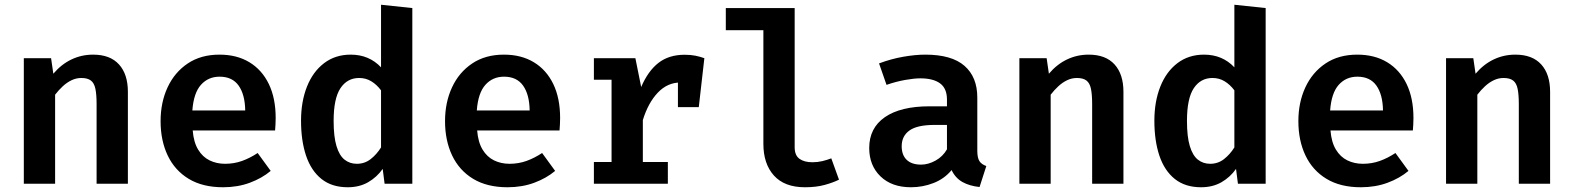

<svg xmlns="http://www.w3.org/2000/svg" viewBox="-20 -775 6640 810"><path d="M80.5 0V-529.5H195.5L205 -464Q239 -504 281.5 -524.2Q324 -544.5 373 -544.5Q444.5 -544.5 482 -503.2Q519.5 -462 519.5 -387.5V0H387.5V-336Q387.5 -376 382.5 -400.2Q377.5 -424.5 363.5 -435.2Q349.5 -446 323 -446Q301.5 -446 281.8 -436.5Q262 -427 244.8 -411Q227.5 -395 212.5 -375.5V0Z M793 -224.5Q797 -175 815.8 -144Q834.5 -113 864 -98.5Q893.5 -84 929.5 -84Q967.5 -84 1001 -96Q1034.5 -108 1067 -129.5L1122 -54Q1085 -23 1033.8 -4Q982.5 15 921 15Q835 15 776.2 -20.5Q717.5 -56 687.5 -119Q657.5 -182 657.5 -264Q657.5 -343 687 -406.5Q716.5 -470 772 -507.2Q827.5 -544.5 906 -544.5Q979 -544.5 1032 -512.5Q1085 -480.5 1114 -420.8Q1143 -361 1143 -277Q1143 -263.5 1142.2 -249.5Q1141.5 -235.5 1140.5 -224.5ZM906.5 -451.5Q858.5 -451.5 827.8 -417.2Q797 -383 791.5 -309H1014.5Q1013.5 -376 986.8 -413.8Q960 -451.5 906.5 -451.5Z M1587.5 -755 1719.5 -741V0H1602.5L1594.5 -62.5Q1570 -27.5 1533 -6.2Q1496 15 1447 15Q1380 15 1336.2 -20Q1292.5 -55 1271.2 -118.2Q1250 -181.5 1250 -265.5Q1250 -346.5 1275 -409.5Q1300 -472.5 1347.2 -508.5Q1394.5 -544.5 1459.5 -544.5Q1498.5 -544.5 1530.5 -531Q1562.5 -517.5 1587.5 -491ZM1495 -446Q1445 -446 1416.2 -402.8Q1387.5 -359.5 1387.5 -265Q1387.5 -198.5 1399.5 -158.8Q1411.5 -119 1433.5 -101.5Q1455.5 -84 1485.5 -84Q1518.5 -84 1543.8 -103.8Q1569 -123.5 1587.5 -153V-394Q1569 -418.5 1546.2 -432.2Q1523.5 -446 1495 -446Z M1993 -224.5Q1997 -175 2015.8 -144Q2034.5 -113 2064 -98.5Q2093.5 -84 2129.5 -84Q2167.5 -84 2201 -96Q2234.5 -108 2267 -129.5L2322 -54Q2285 -23 2233.8 -4Q2182.5 15 2121 15Q2035 15 1976.2 -20.5Q1917.5 -56 1887.5 -119Q1857.5 -182 1857.5 -264Q1857.5 -343 1887 -406.5Q1916.5 -470 1972 -507.2Q2027.5 -544.5 2106 -544.5Q2179 -544.5 2232 -512.5Q2285 -480.5 2314 -420.8Q2343 -361 2343 -277Q2343 -263.5 2342.2 -249.5Q2341.5 -235.5 2340.5 -224.5ZM2106.5 -451.5Q2058.5 -451.5 2027.8 -417.2Q1997 -383 1991.5 -309H2214.5Q2213.5 -376 2186.8 -413.8Q2160 -451.5 2106.5 -451.5Z M2485.5 0V-91.5H2560V-438.5H2485.5V-529.5H2660.5L2685 -408Q2714 -475.5 2758 -509.8Q2802 -544 2868.5 -544Q2894 -544 2913.8 -540Q2933.5 -536 2951.5 -529.5L2912 -418.5Q2896.5 -422.5 2882.5 -424.8Q2868.5 -427 2851 -427Q2796 -427 2755.2 -384.2Q2714.5 -341.5 2692 -268.5V-91.5H2797.5V0ZM2840 -323V-463.5L2858 -529.5H2951.5L2928 -323Z M3332.5 -741V-154Q3332.5 -119.5 3352.8 -105Q3373 -90.5 3407.5 -90.5Q3429 -90.5 3449 -95.2Q3469 -100 3487 -107L3519.5 -17Q3494.5 -4.5 3458.8 5.2Q3423 15 3376 15Q3289.5 15 3245 -34.5Q3200.5 -84 3200.5 -168V-647.5H3042V-741Z M4103 -139.5Q4103 -109 4112 -95.2Q4121 -81.5 4141 -74.5L4112.5 14Q4070 9.5 4040.2 -7.2Q4010.5 -24 3994.5 -57.5Q3964.5 -21 3918.8 -3Q3873 15 3823 15Q3742 15 3694.5 -31Q3647 -77 3647 -150.5Q3647 -235 3713.2 -280.8Q3779.5 -326.5 3901 -326.5H3975V-355Q3975 -402 3946 -423.2Q3917 -444.5 3862.5 -444.5Q3837 -444.5 3798.8 -437.8Q3760.5 -431 3720 -417L3688.5 -507.5Q3739 -526.5 3790.2 -535.5Q3841.5 -544.5 3883.5 -544.5Q3995 -544.5 4049 -497.2Q4103 -450 4103 -363.5ZM3866 -80.5Q3896 -80.5 3926.8 -97.5Q3957.5 -114.5 3975 -145V-248H3923Q3849.5 -248 3816.8 -224.5Q3784 -201 3784 -158Q3784 -121 3805 -100.8Q3826 -80.5 3866 -80.5Z M4280.5 0V-529.5H4395.5L4405 -464Q4439 -504 4481.5 -524.2Q4524 -544.5 4573 -544.5Q4644.5 -544.5 4682 -503.2Q4719.5 -462 4719.5 -387.5V0H4587.5V-336Q4587.5 -376 4582.5 -400.2Q4577.5 -424.5 4563.5 -435.2Q4549.5 -446 4523 -446Q4501.5 -446 4481.8 -436.5Q4462 -427 4444.8 -411Q4427.5 -395 4412.5 -375.5V0Z M5187.5 -755 5319.5 -741V0H5202.5L5194.5 -62.5Q5170 -27.5 5133 -6.2Q5096 15 5047 15Q4980 15 4936.2 -20Q4892.5 -55 4871.2 -118.2Q4850 -181.5 4850 -265.5Q4850 -346.5 4875 -409.5Q4900 -472.5 4947.2 -508.5Q4994.5 -544.5 5059.5 -544.5Q5098.5 -544.5 5130.5 -531Q5162.5 -517.5 5187.5 -491ZM5095 -446Q5045 -446 5016.2 -402.8Q4987.5 -359.5 4987.5 -265Q4987.5 -198.5 4999.5 -158.8Q5011.5 -119 5033.5 -101.5Q5055.5 -84 5085.5 -84Q5118.5 -84 5143.8 -103.8Q5169 -123.5 5187.5 -153V-394Q5169 -418.5 5146.2 -432.2Q5123.5 -446 5095 -446Z M5593 -224.5Q5597 -175 5615.8 -144Q5634.5 -113 5664 -98.5Q5693.5 -84 5729.5 -84Q5767.5 -84 5801 -96Q5834.5 -108 5867 -129.5L5922 -54Q5885 -23 5833.8 -4Q5782.5 15 5721 15Q5635 15 5576.2 -20.5Q5517.5 -56 5487.5 -119Q5457.5 -182 5457.5 -264Q5457.5 -343 5487 -406.5Q5516.5 -470 5572 -507.2Q5627.5 -544.5 5706 -544.5Q5779 -544.5 5832 -512.5Q5885 -480.5 5914 -420.8Q5943 -361 5943 -277Q5943 -263.5 5942.2 -249.5Q5941.5 -235.5 5940.5 -224.5ZM5706.5 -451.5Q5658.5 -451.5 5627.8 -417.2Q5597 -383 5591.5 -309H5814.5Q5813.5 -376 5786.8 -413.8Q5760 -451.5 5706.5 -451.5Z M6080.5 0V-529.5H6195.5L6205 -464Q6239 -504 6281.5 -524.2Q6324 -544.5 6373 -544.5Q6444.5 -544.5 6482 -503.2Q6519.5 -462 6519.5 -387.5V0H6387.5V-336Q6387.5 -376 6382.5 -400.2Q6377.5 -424.5 6363.5 -435.2Q6349.5 -446 6323 -446Q6301.5 -446 6281.8 -436.5Q6262 -427 6244.8 -411Q6227.5 -395 6212.5 -375.5V0Z"/></svg>

Font: Fira Code Light SemiBold
Style: Regular
Weight: 600
Monospace: yes
Version: Version 5.002